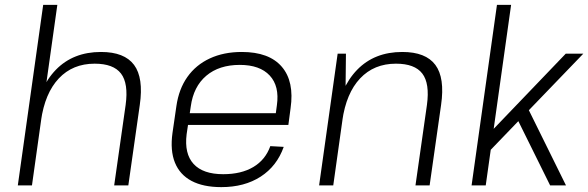

<svg xmlns="http://www.w3.org/2000/svg" viewBox="-20 -760 2411 787"><path d="M495 -330Q507 -418 476 -458.5Q445 -499 368 -499Q278 -499 221 -438.5Q164 -378 148 -265L107 -201L117 -265Q138 -401 209 -474Q280 -547 394 -547Q490 -547 529.5 -494Q569 -441 553 -330L506 0H448ZM157 -740H215L161 -356L111 0H53Z M887 7Q813 7 765 -18.5Q717 -44 697 -93.5Q677 -143 687 -215L703 -325Q713 -395 748 -444.5Q783 -494 840 -520.5Q897 -547 971 -547Q1083 -547 1135 -486.5Q1187 -426 1171 -316L1162 -248H739L746 -296H1121L1108 -277L1115 -329Q1126 -407 1085.5 -450.5Q1045 -494 963 -494Q878 -494 825.5 -449.5Q773 -405 762 -324L745 -210Q735 -130 773.5 -88Q812 -46 895 -46Q969 -46 1018.5 -75.5Q1068 -105 1088 -161L1143 -158Q1115 -79 1048.5 -36Q982 7 887 7Z M1730 -330Q1742 -418 1711 -458.5Q1680 -499 1603 -499Q1513 -499 1456 -438.5Q1399 -378 1383 -265L1342 -201L1352 -265Q1373 -401 1444 -474Q1515 -547 1629 -547Q1725 -547 1764.5 -494Q1804 -441 1788 -330L1741 0H1683ZM1364 -540H1398L1396 -356L1346 0H1288Z M1949 -175 2299 -540H2371L1953 -106ZM2017 -740H2075L1971 0H1913ZM2091 -291 2139 -326 2300 0H2235Z"/></svg>

Font: Pathway Extreme 8pt Thin 12pt Thin
Style: Italic
Weight: 250
Italic angle: -8°
Version: Version 1.001;gftools[0.9.26]